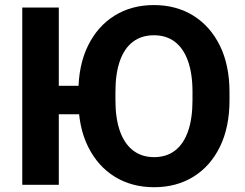

<svg xmlns="http://www.w3.org/2000/svg" viewBox="-20 -741 983 770"><path d="M215.8 -710.9V0H69.3V-710.9ZM352.5 -397V-282.7H160.6V-397ZM900.4 -371.1V-339.4Q900.4 -231 862.1 -152.6Q823.7 -74.2 755.6 -32.2Q687.5 9.8 598.1 9.8Q508.8 9.8 440.4 -32.2Q372.1 -74.2 333.3 -152.6Q294.4 -231 294.4 -339.4V-371.1Q294.4 -479.5 333 -557.9Q371.6 -636.2 439.7 -678.5Q507.8 -720.7 597.2 -720.7Q686.5 -720.7 754.9 -678.5Q823.2 -636.2 861.8 -557.9Q900.4 -479.5 900.4 -371.1ZM752 -339.4V-372.1Q752 -446.3 733.6 -497.1Q715.3 -547.9 680.9 -573.7Q646.5 -599.6 597.2 -599.6Q547.9 -599.6 513.4 -573.7Q479 -547.9 460.9 -497.1Q442.9 -446.3 442.9 -372.1V-339.4Q442.9 -265.6 461.2 -214.6Q479.5 -163.6 514.2 -137.2Q548.8 -110.8 598.1 -110.8Q647.5 -110.8 681.9 -137.2Q716.3 -163.6 734.1 -214.6Q752 -265.6 752 -339.4Z"/></svg>

Font: RobotoDEMO
Style: Regular
Weight: 400
Designer: Christian Robertson
Foundry: Google
Version: Version 2.136